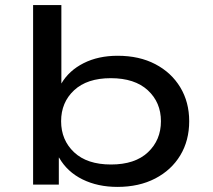

<svg xmlns="http://www.w3.org/2000/svg" viewBox="-20 -725 836 754"><path d="M441 9Q364 9 304 -20.5Q244 -50 212 -106H211V0H110V-705H221V-397Q251 -448 308.5 -477Q366 -506 442 -506Q527 -506 590 -473Q653 -440 688 -382Q723 -324 723 -249Q723 -173 688 -115Q653 -57 589.5 -24Q526 9 441 9ZM416 -79Q510 -79 561 -127Q612 -175 612 -249Q612 -323 560.5 -370.5Q509 -418 415 -418Q322 -418 271 -370.5Q220 -323 220 -249Q220 -175 271 -127Q322 -79 416 -79Z"/></svg>

Font: Nunito Sans 7pt Expanded Medium
Style: Regular
Weight: 500
Width: 7
Designer: Vernon Adams
Foundry: Vernon Adams
Version: Version 3.101;gftools[0.9.27]